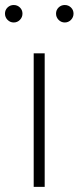

<svg xmlns="http://www.w3.org/2000/svg" viewBox="-62 -731 308 751"><path d="M69.8 0V-522.5H112.8V0ZM191.4 -643.1Q177.2 -643.1 167.2 -653.3Q157.2 -663.6 157.2 -677.7Q157.2 -691.9 167.2 -701.7Q177.2 -711.4 191.4 -711.4Q205.6 -711.4 215.6 -701.7Q225.6 -691.9 225.6 -677.7Q225.6 -663.6 215.6 -653.3Q205.6 -643.1 191.4 -643.1ZM-8.3 -643.1Q-22.5 -643.1 -32.5 -653.3Q-42.5 -663.6 -42.5 -677.7Q-42.5 -691.9 -32.5 -701.7Q-22.5 -711.4 -8.3 -711.4Q5.9 -711.4 15.9 -701.7Q25.9 -691.9 25.9 -677.7Q25.9 -663.6 15.9 -653.3Q5.9 -643.1 -8.3 -643.1Z"/></svg>

Font: Inter 28pt ExtraLight
Style: Regular
Weight: 250
Designer: Rasmus Andersson
Foundry: rsms
Version: Version 4.001;git-66647c0bb